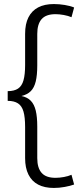

<svg xmlns="http://www.w3.org/2000/svg" viewBox="-20 -825 391 948"><path d="M246 103Q200 103 168.5 86.5Q137 70 120.5 37Q104 4 104 -44V-198Q104 -246 96 -274Q88 -302 69 -314.5Q50 -327 18 -327V-375Q50 -375 69 -387.5Q88 -400 96 -428.5Q104 -457 104 -504V-658Q104 -707 120.5 -739.5Q137 -772 168.5 -788.5Q200 -805 246 -805Q272 -805 299.5 -800.5Q327 -796 346 -788L333 -740Q317 -747 295 -751Q273 -755 254 -755Q207 -755 185.5 -730.5Q164 -706 164 -658V-502Q164 -454 156.5 -423Q149 -392 132 -375Q115 -358 86 -351Q115 -345 132 -327.5Q149 -310 156.5 -279Q164 -248 164 -200V-44Q164 4 185.5 28.5Q207 53 254 53Q274 53 295.5 49Q317 45 333 38L346 86Q327 93 299.5 98Q272 103 246 103Z"/></svg>

Font: Pathway Extreme 8pt Thin
Style: Regular
Weight: 100
Designer: Eduardo Rodriguez Tunni
Foundry: Eduardo Rodriguez Tunni
Version: Version 1.000